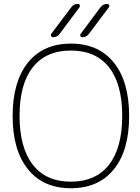

<svg xmlns="http://www.w3.org/2000/svg" viewBox="-20 -992 732 1001"><path d="M151.4 -132.8Q219.7 -44.9 349.6 -44.9Q479.5 -44.9 548.3 -133.3Q617.2 -221.7 617.2 -387.7Q617.2 -553.7 548.3 -641.1Q479.5 -728.5 349.6 -728.5Q219.7 -728.5 150.9 -641.1Q82 -553.7 82 -387.7Q82 -221.7 151.4 -132.8ZM291 -815.4Q278.3 -797.9 255.9 -797.9Q250 -797.9 246.6 -803.7Q243.2 -809.6 247.1 -815.4L351.6 -954.1Q364.3 -971.7 385.7 -971.7Q392.6 -971.7 395.5 -965.8Q398.4 -960 394.5 -954.1ZM443.4 -815.4Q430.7 -797.9 409.2 -797.9Q402.3 -797.9 399.4 -803.7Q396.5 -809.6 400.4 -815.4L503.9 -954.1Q516.6 -971.7 539.1 -971.7Q544.9 -971.7 548.3 -965.8Q551.8 -960 547.9 -954.1ZM126 -109.4Q45.9 -208 45.9 -387.2Q45.9 -566.4 125.5 -665.5Q205.1 -764.6 349.6 -764.6Q494.1 -764.6 573.7 -665.5Q653.3 -566.4 653.3 -387.2Q653.3 -208 573.7 -109.4Q494.1 -10.7 349.6 -10.7Q205.1 -10.7 126 -109.4Z"/></svg>

Font: Gen Jyuu Gothic ExtraLight
Style: Regular
Weight: 100
Designer: [Source Han Sans]
Ryoko NISHIZUKA  (kana & ideographs); Paul D. Hunt (Latin, Greek & Cyrillic); Wenlong ZHANG  (bopomofo
Version: Version 1.002.20150607